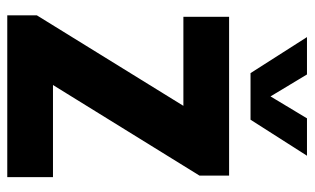

<svg xmlns="http://www.w3.org/2000/svg" viewBox="-184 -660 844 515"><g transform="rotate(90 237.5 -402.0)"><path d="M20.6 0V-79.3L277.4 -495.1L278.5 -472.4H24.6V-595H450.6V-515.7L193.5 -99.9L192.4 -122.6H454.6V0ZM175.6 -652.5 79 -803.9H179.2L247 -691.3H229.2L296.9 -803.9H397.2L300.6 -652.5Z"/></g></svg>

Font: Encode Sans SC Condensed Thin
Style: Regular
Weight: 100
Width: 3
Designer: Multiple Designers
Foundry: Impallari Type
Version: Version 3.002